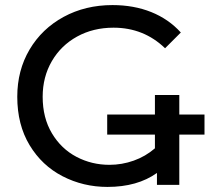

<svg xmlns="http://www.w3.org/2000/svg" viewBox="-20 -728 852 756"><path d="M590 -354H686V0H598V-47Q521 8 403 8Q308 8 226.5 -34Q145 -76 96.5 -156.5Q48 -237 48 -347Q48 -451 96.5 -533Q145 -615 230.5 -661.5Q316 -708 423 -708Q507 -708 575.5 -680.5Q644 -653 692 -600L630 -538Q546 -619 427 -619Q347 -619 283.5 -584Q220 -549 184 -487Q148 -425 148 -347Q148 -264 184.5 -203Q221 -142 281 -110.5Q341 -79 411 -79Q460 -79 506.5 -95.5Q553 -112 590 -144ZM402.1 -277H785.2V-198H402.1Z"/></svg>

Font: Montserrat Alternates Medium
Style: Regular
Weight: 500
Designer: Julieta Ulanovsky
Foundry: Julieta Ulanovsky
Version: Version 7.200